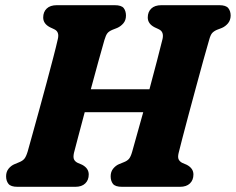

<svg xmlns="http://www.w3.org/2000/svg" viewBox="-20 -720 909 740"><path d="M265 -130.5Q261.5 -114 265.2 -105.8Q269 -97.5 279 -92.5L296.5 -85Q322 -71.5 322 -47.5Q322 -26 308.5 -13Q295 0 270.5 0H47.5Q21.5 0 12.5 -11.5Q3.5 -23 3.5 -40.5Q3.5 -58 13.2 -70Q23 -82 36.5 -87.5L54.5 -95Q67 -100 73.8 -108Q80.5 -116 86.5 -135.5Q94 -162.5 106 -205.5Q118 -248.5 132 -299.5Q146 -350.5 159.8 -401.8Q173.5 -453 185 -497Q196.5 -541 203 -570Q209.5 -597.5 189.5 -607L172.5 -615Q146.5 -628.5 146.5 -652.5Q146.5 -674 160 -687Q173.5 -700 199 -700H422Q448 -700 456.8 -688.8Q465.5 -677.5 465.5 -660Q465.5 -642 455.5 -630.2Q445.5 -618.5 432 -612.5L413 -605Q400 -599.5 394 -592Q388 -584.5 382.5 -566Q373.5 -534.5 359.2 -483.2Q345 -432 330 -376H556Q571.5 -433.5 585 -485.5Q598.5 -537.5 606.5 -570Q612.5 -597.5 592.5 -607L575.5 -615Q549.5 -628.5 549.5 -652.5Q549.5 -674 563 -687Q576.5 -700 602 -700H825Q851 -700 860 -688.5Q869 -677 869 -659.5Q868.5 -642 858.8 -630.2Q849 -618.5 835.5 -612.5L816 -605Q803.5 -599.5 797.2 -592Q791 -584.5 786 -566Q777 -535.5 763.8 -487.8Q750.5 -440 735.8 -385.2Q721 -330.5 707 -278.5Q693 -226.5 682.8 -186.8Q672.5 -147 668.5 -130.5Q664.5 -114 668.5 -105.8Q672.5 -97.5 682 -92.5L699.5 -85Q725.5 -71.5 725.5 -47.5Q725.5 -26 712 -13Q698.5 0 673.5 0H450.5Q424 0 415.2 -11.5Q406.5 -23 406.5 -40.5Q406.5 -58 416.2 -70Q426 -82 439 -87.5L457.5 -95Q470.5 -100 477.2 -108Q484 -116 489.5 -135.5Q496.5 -161 507.8 -201Q519 -241 532 -287.5H306.5Q292 -233.5 280.8 -190.8Q269.5 -148 265 -130.5Z"/></svg>

Font: Fraunces 72pt SuperSoft
Style: Bold Italic
Weight: 700
Italic angle: -16°
Version: Version 1.000;[0bf87f6ff]